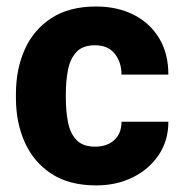

<svg xmlns="http://www.w3.org/2000/svg" viewBox="-20 -558 561 588"><path d="M271.5 -108.9Q308.1 -108.9 330.1 -129.2Q352.1 -149.4 352.1 -185.1H495.6Q495.6 -127.4 466.1 -83.5Q436.5 -39.6 386.7 -14.9Q336.9 9.8 274.4 9.8Q192.4 9.8 137.9 -25.6Q83.5 -61 56.2 -121.6Q28.8 -182.1 28.8 -257.8V-270.5Q28.8 -346.2 55.9 -406.7Q83 -467.3 137.7 -502.7Q192.4 -538.1 273.9 -538.1Q339.4 -538.1 389.2 -512.9Q439 -487.8 467.3 -441.2Q495.6 -394.5 495.6 -329.6H352.1Q352.1 -367.2 331.5 -393.3Q311 -419.4 270.5 -419.4Q233.4 -419.4 214.1 -398.7Q194.8 -377.9 188.2 -344Q181.6 -310.1 181.6 -270.5V-257.8Q181.6 -217.8 188.2 -183.8Q194.8 -149.9 214.1 -129.4Q233.4 -108.9 271.5 -108.9Z"/></svg>

Font: Vazirmatn UI FD ExtraBold
Style: Regular
Weight: 800
Designer: Saber Rastikerdar
Foundry: Saber Rastikerdar
Version: Version 33.003